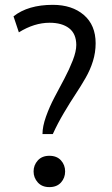

<svg xmlns="http://www.w3.org/2000/svg" viewBox="-20 -764 462 790"><path d="M197.3 -212.4H154.8Q154.8 -243.7 169.2 -284.2Q183.6 -324.7 204.1 -363.5Q224.6 -402.3 244.9 -440.4Q265.1 -478.5 279.5 -515.6Q293.9 -552.7 293.9 -579.1Q293.5 -625.5 264.2 -647.9Q234.9 -670.4 184.1 -670.4Q121.1 -670.4 57.6 -630.9L35.6 -696.8Q95.7 -744.1 197.3 -744.1Q276.4 -744.1 325 -702.4Q373.5 -660.6 373.5 -585.9Q373.5 -548.3 362.5 -512.7Q351.6 -477.1 332 -443.1Q312.5 -409.2 291.3 -377.2Q270 -345.2 243.4 -300.3Q216.8 -255.4 197.3 -212.4ZM183.1 -123Q213.9 -123 231 -104Q248 -85 248 -58.6Q248 -32.2 231 -13.2Q213.9 5.9 183.1 5.9Q152.8 5.9 135.5 -13.4Q118.2 -32.7 118.2 -58.6Q118.2 -84.5 135.5 -103.8Q152.8 -123 183.1 -123Z"/></svg>

Font: Oxygen
Style: Regular
Weight: 400
Designer: Vernon Adams
Foundry: Vernon Adams
Version: Version Release 0.2.3 webfont; ttfautohint (v0.93.3-1d66) -l